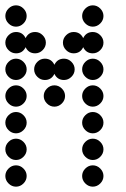

<svg xmlns="http://www.w3.org/2000/svg" viewBox="-20 -700 472 720"><path d="M300 -12Q288 -24 288 -40Q288 -56 300 -68Q312 -80 328 -80Q344 -80 356 -68Q368 -56 368 -40Q368 -24 356 -12Q344 0 328 0Q312 0 300 -12ZM12 -12Q0 -24 0 -40Q0 -56 12 -68Q24 -80 40 -80Q56 -80 68 -68Q80 -56 80 -40Q80 -24 68 -12Q56 0 40 0Q24 0 12 -12ZM300 -112Q288 -124 288 -140Q288 -156 300 -168Q312 -180 328 -180Q344 -180 356 -168Q368 -156 368 -140Q368 -124 356 -112Q344 -100 328 -100Q312 -100 300 -112ZM12 -112Q0 -124 0 -140Q0 -156 12 -168Q24 -180 40 -180Q56 -180 68 -168Q80 -156 80 -140Q80 -124 68 -112Q56 -100 40 -100Q24 -100 12 -112ZM300 -212Q288 -224 288 -240Q288 -256 300 -268Q312 -280 328 -280Q344 -280 356 -268Q368 -256 368 -240Q368 -224 356 -212Q344 -200 328 -200Q312 -200 300 -212ZM12 -212Q0 -224 0 -240Q0 -256 12 -268Q24 -280 40 -280Q56 -280 68 -268Q80 -256 80 -240Q80 -224 68 -212Q56 -200 40 -200Q24 -200 12 -212ZM300 -312Q288 -324 288 -340Q288 -356 300 -368Q312 -380 328 -380Q344 -380 356 -368Q368 -356 368 -340Q368 -324 356 -312Q344 -300 328 -300Q312 -300 300 -312ZM156 -312Q144 -324 144 -340Q144 -356 156 -368Q168 -380 184 -380Q200 -380 212 -368Q224 -356 224 -340Q224 -324 212 -312Q200 -300 184 -300Q168 -300 156 -312ZM12 -312Q0 -324 0 -340Q0 -356 12 -368Q24 -380 40 -380Q56 -380 68 -368Q80 -356 80 -340Q80 -324 68 -312Q56 -300 40 -300Q24 -300 12 -312ZM300 -412Q288 -424 288 -440Q288 -456 300 -468Q312 -480 328 -480Q344 -480 356 -468Q368 -456 368 -440Q368 -424 356 -412Q344 -400 328 -400Q312 -400 300 -412ZM148 -480Q173 -480 184 -457Q195 -480 220 -480Q236 -480 248 -468Q260 -456 260 -440Q260 -424 248 -412Q236 -400 220 -400Q195 -400 184 -423Q173 -400 148 -400Q132 -400 120 -412Q108 -424 108 -440Q108 -456 120 -468Q132 -480 148 -480ZM12 -412Q0 -424 0 -440Q0 -456 12 -468Q24 -480 40 -480Q56 -480 68 -468Q80 -456 80 -440Q80 -424 68 -412Q56 -400 40 -400Q24 -400 12 -412ZM256 -580Q281 -580 292 -557Q303 -580 328 -580Q344 -580 356 -568Q368 -556 368 -540Q368 -524 356 -512Q344 -500 328 -500Q303 -500 292 -523Q281 -500 256 -500Q240 -500 228 -512Q216 -524 216 -540Q216 -556 228 -568Q240 -580 256 -580ZM40 -580Q65 -580 76 -557Q87 -580 112 -580Q128 -580 140 -568Q152 -556 152 -540Q152 -524 140 -512Q128 -500 112 -500Q87 -500 76 -523Q65 -500 40 -500Q24 -500 12 -512Q0 -524 0 -540Q0 -556 12 -568Q24 -580 40 -580ZM300 -612Q288 -624 288 -640Q288 -656 300 -668Q312 -680 328 -680Q344 -680 356 -668Q368 -656 368 -640Q368 -624 356 -612Q344 -600 328 -600Q312 -600 300 -612ZM12 -612Q0 -624 0 -640Q0 -656 12 -668Q24 -680 40 -680Q56 -680 68 -668Q80 -656 80 -640Q80 -624 68 -612Q56 -600 40 -600Q24 -600 12 -612Z"/></svg>

Font: Dotrice Condensed
Style: Regular
Weight: 400
Width: 2
Monospace: yes
Designer: Paul Flo Williams
Foundry: His Deeds Are Dust
Version: Version 1.001